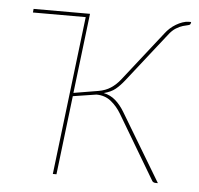

<svg xmlns="http://www.w3.org/2000/svg" viewBox="-42 -535 598 578"><g transform="rotate(5 257.0 -246.0)"><path d="M37 -490H207.5L178.5 -248.5L253 -261Q274 -264.5 289.8 -274.8Q305.5 -285 318.5 -301.5L436 -451Q442 -459 450.2 -466.5Q458.5 -474 467.8 -479.5Q477 -485 487 -488.5Q497 -492 506 -492H513L512 -487Q511 -483 504.8 -481.8Q498.5 -480.5 489 -477.8Q479.5 -475 468.5 -468.2Q457.5 -461.5 446.5 -447L330.5 -299.5Q317 -282.5 304 -272Q291 -261.5 269.5 -256Q290.5 -251.5 305.5 -238.2Q320.5 -225 332.5 -205L455.5 0H449Q442 0 438.5 -4.5L323.5 -198Q310.5 -220 292 -234.8Q273.5 -249.5 248 -249.5L177.5 -238.5L149 0H138L195.5 -479H36Z"/></g></svg>

Font: Lato Hairline
Style: Italic
Weight: 100
Italic angle: -7°
Designer: Lukasz Dziedzic
Foundry: tyPoland Lukasz Dziedzic
Version: Version 2.007; 2014-02-27